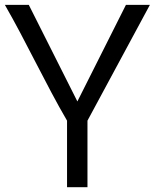

<svg xmlns="http://www.w3.org/2000/svg" viewBox="-30 -779 644 799"><path d="M249 0H334V-276.9L593.8 -758.8H494.1L292 -356.9L89.8 -758.8H-9.8C77.1 -608.4 161.1 -427.2 249 -276.9Z"/></svg>

Font: Duru Sans
Style: Regular
Weight: 400
Designer: Onur Yazıcıgil
Foundry: Onur Yazıcıgil
Version: Version 1.002